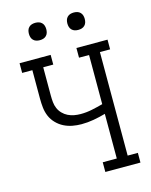

<svg xmlns="http://www.w3.org/2000/svg" viewBox="-136 -1023 871 1109"><g transform="rotate(-15 300.0 -468.5)"><path d="M353 0V-58H437V-325Q402 -315 365.5 -308.5Q329 -302 292 -302Q265 -302 238.5 -307Q212 -312 188 -324Q164 -336 144.5 -356Q125 -376 114.5 -400.5Q104 -425 101 -452Q98 -479 98 -507V-677H37V-735H223V-677H163V-507Q163 -487 165 -467.5Q167 -448 174.5 -430.5Q182 -413 196 -398.5Q210 -384 227.5 -375.5Q245 -367 264 -363.5Q283 -360 303 -360Q337 -360 370.5 -367Q404 -374 437 -383V-677H377V-735H563V-677H502V-58H563V0ZM415 -833Q404 -833 394 -836Q384 -839 376.5 -846.5Q369 -854 366 -864Q363 -874 363 -885Q363 -896 366 -906Q369 -916 376.5 -923.5Q384 -931 394 -934Q404 -937 415 -937Q426 -937 436 -934Q446 -931 453.5 -923.5Q461 -916 464 -906Q467 -896 467 -885Q467 -874 464 -864Q461 -854 453.5 -846.5Q446 -839 436 -836Q426 -833 415 -833ZM185 -833Q174 -833 164 -836Q154 -839 146.5 -846.5Q139 -854 136 -864Q133 -874 133 -885Q133 -896 136 -906Q139 -916 146.5 -923.5Q154 -931 164 -934Q174 -937 185 -937Q196 -937 206 -934Q216 -931 223.5 -923.5Q231 -916 234 -906Q237 -896 237 -885Q237 -874 234 -864Q231 -854 223.5 -846.5Q216 -839 206 -836Q196 -833 185 -833Z"/></g></svg>

Font: Iosevka Etoile Light
Style: Regular
Weight: 300
Designer: Belleve Invis
Foundry: Belleve Invis
Version: Version 25.0.1; ttfautohint (v1.8.4)